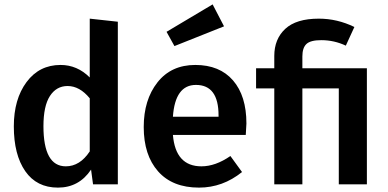

<svg xmlns="http://www.w3.org/2000/svg" viewBox="-20 -840 1767 875"><path d="M389 -755 517 -741V0H404L395 -67Q340 15 244 15Q147 15 95 -60Q43 -135 43 -264Q43 -388 101 -466Q159 -544 256 -544Q332 -544 389 -487ZM280 -82Q344 -82 389 -150V-392Q343 -448 288 -448Q237 -448 207.5 -402.5Q178 -357 178 -265Q178 -82 280 -82Z M1001 -720 775 -630 739 -695 949 -820ZM1103 -277Q1103 -267 1100 -225H768Q780 -82 898 -82Q962 -82 1030 -129L1083 -56Q995 15 887 15Q766 15 700.5 -59Q635 -133 635 -261Q635 -385 697.5 -464.5Q760 -544 870 -544Q981 -544 1042 -473.5Q1103 -403 1103 -277ZM976 -308V-314Q976 -453 873 -453Q778 -453 768 -308Z M1433 -755Q1517 -755 1595 -717L1556 -632Q1503 -657 1444 -657Q1395 -657 1376.5 -639.5Q1358 -622 1358 -583V-529H1652V0H1524V-437H1358V0H1230V-437H1147V-529H1230V-585Q1230 -662 1280 -708.5Q1330 -755 1433 -755Z"/></svg>

Font: FiraGO Medium
Style: Regular
Weight: 500
Designer: bBox Type
Foundry: bBox Type GmbH
Version: Version 1.001;PS 001.001;hotconv 1.0.88;makeotf.lib2.5.64775